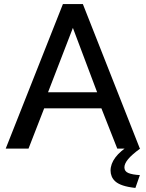

<svg xmlns="http://www.w3.org/2000/svg" viewBox="-20 -730 716 943"><path d="M289 -710H387L667 0H556L478 -198H197L120 0H8ZM457 -277 338 -593 216 -277ZM523 108Q523 75 546.5 43.5Q570 12 619 -19H649L668 0Q627 30 609 52Q591 74 591 92Q591 112 611 120Q631 128 667 130L645 193Q608 189 584 181Q560 173 547 161.5Q534 150 528.5 136Q523 122 523 108Z"/></svg>

Font: Rising Sun Medium
Style: Regular
Weight: 500
Designer: Matt McInerney, Pablo Impallari, Rodrigo Fuenzalida (Raleway font), Stephen Hutchings (Greek), Cristiano Sobral (main ch
Foundry: The Rising Sun Project Authors
Version: Version 4.327; ttfautohint (v1.8.4.7-5d5b-dirty)